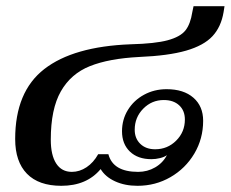

<svg xmlns="http://www.w3.org/2000/svg" viewBox="-20 -590 745 620"><path d="M29 -141Q29 -294 123 -367Q217 -440 402 -447Q481 -449 521.5 -460Q562 -471 578.5 -491.5Q595 -512 601 -551L605 -570H705L702 -551Q694 -503 666 -473Q638 -443 581 -426.5Q524 -410 429 -406Q332 -401 270.5 -376.5Q209 -352 176.5 -295Q144 -238 144 -139Q144 -89 161.5 -62Q179 -35 212 -35Q237 -35 259.5 -50Q282 -65 297 -92H330Q345 -35 426 -35Q456 -35 481 -49.5Q506 -64 519 -89Q511 -83 497 -79.5Q483 -76 469 -76Q425 -76 399.5 -100.5Q374 -125 374 -166Q374 -204 393 -235Q412 -266 445 -284Q478 -302 518 -302Q573 -302 604.5 -274.5Q636 -247 636 -200Q636 -142 607.5 -94Q579 -46 530.5 -18Q482 10 424 10Q383 10 351.5 -4.5Q320 -19 305 -44Q260 10 178 10Q105 10 67 -29Q29 -68 29 -141ZM577 -204Q577 -233 558.5 -250Q540 -267 509 -267Q470 -267 442.5 -239Q415 -211 415 -171Q415 -143 433 -125.5Q451 -108 481 -108Q521 -108 549 -136Q577 -164 577 -204Z"/></svg>

Font: Fahkwang Medium
Style: Italic
Weight: 500
Italic angle: -10°
Version: Version 1.000; ttfautohint (v1.6)